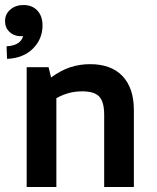

<svg xmlns="http://www.w3.org/2000/svg" viewBox="-25 -743 625 763"><path d="M81 0V-476H168L178 -435Q216 -463 253.5 -475.5Q291 -488 333 -488Q417 -488 462 -440.5Q507 -393 507 -305V0H389V-287Q389 -338 369.5 -359Q350 -380 302 -380Q274 -380 249.5 -373.5Q225 -367 199 -353V0ZM3 -509 1 -559Q57 -562 67 -600Q64 -599 59 -599Q31 -599 13 -616Q-5 -633 -5 -659Q-5 -687 16 -705Q37 -723 68 -723Q103 -723 123.5 -701Q144 -679 144 -642Q144 -588 106 -550Q68 -512 3 -509Z"/></svg>

Font: Sometype Mono
Style: Bold
Weight: 700
Monospace: yes
Designer: Ryoichi Tsunekawa
Foundry: Dharma Type
Version: Version 1.000; ttfautohint (v1.8.3)